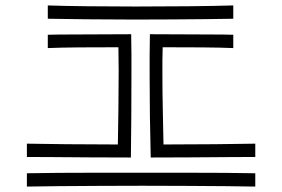

<svg xmlns="http://www.w3.org/2000/svg" viewBox="-20 -723 1040 707"><path d="M839 -654Q796 -653 737.5 -652.5Q679 -652 612 -651.5Q545 -651 476 -651Q384 -651 299 -652Q214 -653 156 -654V-703Q215 -701 301 -700Q387 -699 479 -699Q580 -699 676.5 -700Q773 -701 839 -703ZM920 -145Q880 -145 816.5 -144.5Q753 -144 679.5 -143.5Q606 -143 535 -143Q533 -222 532 -295Q531 -368 531 -443Q531 -480 531 -518.5Q531 -557 532 -597Q593 -597 651.5 -596.5Q710 -596 759 -596Q808 -596 839 -595V-546Q791 -548 723.5 -548.5Q656 -549 579 -549Q578 -525 578 -500.5Q578 -476 578 -450Q578 -385 579.5 -317.5Q581 -250 582 -191Q683 -191 773 -192Q863 -193 920 -194ZM79 -194Q136 -193 224.5 -192Q313 -191 414 -191Q415 -252 416 -322.5Q417 -393 417 -463Q417 -485 416.5 -506.5Q416 -528 416 -549Q341 -549 273 -548.5Q205 -548 156 -546V-595Q189 -596 240 -596Q291 -596 349.5 -596.5Q408 -597 463 -597Q464 -558 464 -521Q464 -484 464 -449Q464 -372 463.5 -297.5Q463 -223 462 -143Q386 -143 312.5 -143.5Q239 -144 178.5 -144.5Q118 -145 79 -145ZM920 -36Q876 -37 809.5 -37.5Q743 -38 664 -38.5Q585 -39 503 -39Q421 -39 341.5 -38.5Q262 -38 194 -37.5Q126 -37 79 -36V-85Q128 -86 195.5 -86.5Q263 -87 341.5 -87Q420 -87 501 -87Q582 -87 660 -87Q738 -87 805.5 -86.5Q873 -86 920 -85Z"/></svg>

Font: Train One
Style: Regular
Weight: 400
Designer: Fontworks Inc.
Foundry: Fontworks Inc.
Version: Version 1.100